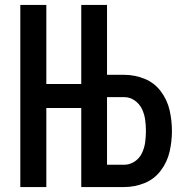

<svg xmlns="http://www.w3.org/2000/svg" viewBox="-20 -755 760 775"><path d="M62 0H167V-319H308V0H481Q524 0 563.5 -16Q603 -32 629 -66.5Q655 -101 664.5 -142.5Q674 -184 674 -226Q674 -269 664.5 -310.5Q655 -352 629 -386.5Q603 -421 563.5 -437Q524 -453 481 -453H412V-735H308V-416H167V-735H62ZM412 -90V-363H481Q504 -363 523.5 -349.5Q543 -336 553 -315Q563 -294 566 -271.5Q569 -249 569 -226Q569 -204 566 -181Q563 -158 553 -137Q543 -116 523.5 -103Q504 -90 481 -90Z"/></svg>

Font: Iosevka Sparkle Semibold
Style: Regular
Weight: 600
Designer: Belleve Invis
Foundry: Belleve Invis
Version: Version 4.5.0; ttfautohint (v1.8.3)